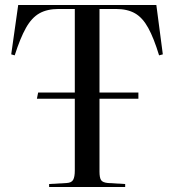

<svg xmlns="http://www.w3.org/2000/svg" viewBox="-20 -750 698 770"><path d="M177 0V-12L247 -16Q267 -17 273.5 -29Q280 -41 280 -66V-354H128L133 -379H280V-714H215Q169 -714 138 -696.5Q107 -679 84 -638Q61 -597 39 -528L25 -532L53 -730H607L633 -532L618 -528Q597 -597 574.5 -638Q552 -679 521.5 -696.5Q491 -714 445 -714H379V-379H535V-354H379V-62Q379 -37 385.5 -27.5Q392 -18 413 -16L482 -12V0Z"/></svg>

Font: Literata 72pt
Style: Regular
Weight: 400
Designer: Latin by Veronika Burian and Jose Scaglione. Greek by Irene Vlachou. Cyrillic by Vera Evstafieva.
Foundry: TypeTogether
Version: Version 3.002